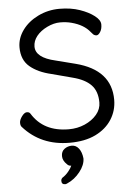

<svg xmlns="http://www.w3.org/2000/svg" viewBox="-63 -766 742 1062"><g transform="rotate(-5 308.5 -234.5)"><path d="M255.4 250Q235.4 250 235.4 230Q235.4 220.2 243.2 212.9Q262.2 201.2 277.6 182.1Q293 163.1 297.4 150.9Q283.2 150.9 274.9 141.1Q251 119.1 251 93.5Q251 67.9 269 54.4Q287.1 41 310.1 41Q333 41 348.6 61Q364.3 81.1 368.2 116.2Q368.2 152.8 338.1 190.9Q308.1 229 266.1 247.1Q260.3 250 255.4 250ZM300.3 23.9Q141.1 23.9 43 -86.9Q36.1 -94.2 36.1 -110.1Q36.1 -126 50.5 -145.5Q64.9 -165 78.6 -165Q92.3 -165 98.1 -154.8Q162.1 -50.8 302.2 -50.8Q350.1 -50.8 391.1 -68.8Q432.1 -86.9 457.5 -116.9Q482.9 -147 482.9 -184.1Q482.9 -246.1 449.5 -281Q416 -315.9 349.1 -333L232.9 -363.8Q158.2 -380.9 113.8 -418.5Q69.3 -456.1 69.3 -525.9Q69.3 -576.2 101.3 -620.6Q133.3 -665 188.7 -692.1Q244.1 -719.2 307.6 -719.2Q371.1 -719.2 420.2 -702.1Q469.2 -685.1 500.2 -661.1Q531.2 -637.2 531.2 -612.5Q531.2 -587.9 520.8 -571.5Q510.3 -555.2 500.2 -555.2Q490.2 -555.2 481.9 -562L469.2 -576.2Q436 -618.2 368.2 -636.2Q339.4 -644 304.7 -644Q270 -644 232.7 -626Q195.3 -607.9 173.8 -581.1Q152.3 -554.2 152.3 -522.9Q152.3 -460.9 262.2 -436L371.1 -408.2Q565.9 -357.9 565.9 -191.9Q565.9 -131.8 534.4 -82.5Q502.9 -33.2 444.1 -4.6Q385.3 23.9 300.3 23.9Z"/></g></svg>

Font: LXGW WenKai GB Screen
Style: Regular
Weight: 400
Designer: LXGW / Fontworks Inc.
Foundry: LXGW / Fontworks Inc.
Version: Version 1.321;February 19, 2024;FontCreator 14.0.0.2901 64-b